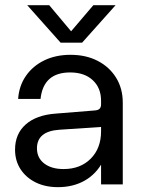

<svg xmlns="http://www.w3.org/2000/svg" viewBox="-20 -728 557 758"><path d="M304.1 -559.5 436.4 -707.6H348.6L260.7 -604.5L174.2 -707.6H87.4L219.3 -559.5ZM464.7 -322.6Q464.7 -378.4 438.5 -421Q412.2 -463.6 365.9 -487.6Q319.6 -511.6 258.4 -511.6Q200.2 -511.6 154.9 -489.7Q109.6 -467.7 82.4 -428.5Q55.1 -389.2 51.6 -337.4H140Q151.2 -442 256.9 -442Q313.3 -442 346.1 -411.5Q379 -381 379 -330V0H464.7ZM411.5 -207.3 379 -209.9Q379 -142.6 338.2 -101.6Q297.4 -60.6 231 -60.6Q182.9 -60.6 154.4 -82.7Q125.9 -104.7 125.9 -142.4Q125.9 -209.8 214.5 -215.8L380.8 -227L379 -316.6Q379 -304.5 373.1 -298.6Q367.3 -292.7 353.4 -291.9L199.9 -279.5Q123.4 -273.9 81.4 -236.6Q39.4 -199.4 39.4 -137.1Q39.4 -93.7 60.9 -60.3Q82.5 -26.9 120.6 -8Q158.8 10.9 208.6 10.9Q269.1 10.9 314.9 -15.3Q360.6 -41.5 386.1 -90.4Q411.5 -139.3 411.5 -207.3Z"/></svg>

Font: Overused Grotesk Light
Style: Regular
Weight: 300
Designer: RandomMaerks
Version: Version 0.005